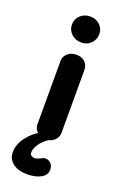

<svg xmlns="http://www.w3.org/2000/svg" viewBox="-126 -478 417 661"><g transform="rotate(20 82.0 -147.5)"><path d="M86 10Q67 10 54 -1Q41 -12 41 -29V-261Q41 -277 53.5 -288.5Q66 -300 86 -300Q106 -300 117.5 -288.5Q129 -277 129 -260V-30Q129 -13 116.5 -1.5Q104 10 86 10ZM86 -345Q64 -345 49.5 -359Q35 -373 35 -393Q35 -413 49.5 -426.5Q64 -440 86 -440Q107 -440 121 -426.5Q135 -413 135 -393Q135 -373 121 -359Q107 -345 86 -345ZM67 145Q33 145 13.5 130Q-6 115 -6 90Q-6 58 18.5 29Q43 0 79 -15L120 -5Q86 12 70 32Q54 52 54 69Q54 77 59.5 80.5Q65 84 71 84Q79 84 93 77Q96 75 100 73.5Q104 72 108 72Q119 72 127.5 80.5Q136 89 136 103Q136 122 118 133Q97 145 67 145Z"/></g></svg>

Font: Dongle
Style: Bold
Weight: 700
Designer: Yanghee Ryu
Foundry: Yanghee Ryu
Version: Version 2.000